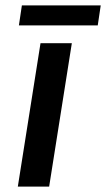

<svg xmlns="http://www.w3.org/2000/svg" viewBox="-20 -691 393 711"><path d="M50 -597 61 -671H353L342 -597ZM46 0 130 -531H246L162 0Z"/></svg>

Font: Exo
Style: DemiBoldItalic
Weight: 600
Designer: Natanael Gama
Version: Version 1